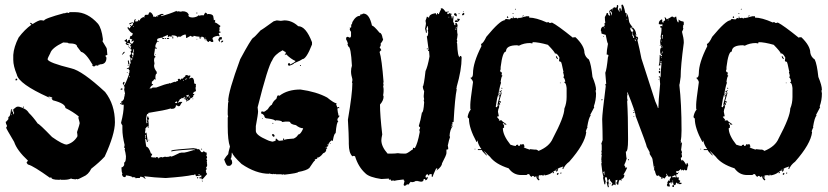

<svg xmlns="http://www.w3.org/2000/svg" viewBox="-20 -770 3629 841"><path d="M286.1 -716.8H309.6Q363.8 -716.8 409.2 -666Q424.8 -646 430.7 -599.6V-593.8L428.7 -589.8L446.3 -560.5Q448.2 -560.5 450.2 -529.3L446.3 -527.3Q446.3 -529.3 444.3 -529.3L442.4 -525.4V-523.4L446.3 -517.6Q446.3 -488.3 418.9 -488.3Q418.9 -486.3 415 -486.3Q415 -488.3 413.1 -488.3Q413.1 -482.4 405.3 -482.4Q401.4 -484.4 399.4 -484.4Q399.4 -481.4 391.6 -478.5Q383.8 -481.4 383.8 -484.4Q385.7 -484.4 385.7 -486.3Q355 -539.1 335 -543L317.4 -566.4Q317.4 -580.1 280.3 -580.1Q280.3 -584 256.8 -584Q207 -560.1 200.2 -537.1Q188.5 -515.6 188.5 -509.8Q193.4 -495.1 292 -470.7Q339.8 -460.4 440.4 -367.2Q483.4 -312 483.4 -234.4Q483.4 -181.6 438.5 -84Q415.5 -59.1 379.9 -31.2Q367.2 -4.9 344.7 3.9Q322.3 15.6 319.3 15.6L315.4 13.7L311.5 15.6Q292 14.2 292 11.7Q279.3 17.6 260.7 17.6H247.1Q245.1 17.6 245.1 15.6L241.2 17.6H237.3Q204.1 17.6 204.1 5.9Q200.2 6.3 200.2 9.8Q126.5 -43 104.5 -48.8Q101.6 -48.8 96.7 -56.6V-58.6L102.5 -66.4Q54.2 -111.3 42 -148.4Q6.8 -207.5 6.8 -210.9Q10.7 -215.8 10.7 -218.8Q4.9 -229.5 4.9 -236.3Q7.8 -236.3 16.6 -248V-257.8Q25.4 -257.8 28.3 -291H30.3Q34.2 -290.5 34.2 -287.1Q30.3 -286.6 30.3 -283.2Q38.1 -283.2 38.1 -269.5H40Q40 -271.5 42 -275.4Q38.1 -281.7 38.1 -287.1V-291Q51.8 -302.7 55.7 -302.7H63.5Q95.7 -294.4 106.4 -275.4Q124.5 -258.3 145.5 -228.5Q151.9 -228 208 -169.9Q254.9 -136.7 272.5 -136.7Q301.3 -144.5 317.4 -169.9L319.3 -173.8Q319.3 -180.7 317.4 -191.4Q329.1 -226.1 329.1 -230.5Q329.1 -233.4 323.2 -253.9Q325.2 -257.8 325.2 -259.8Q298.8 -281.2 266.6 -296.9Q266.6 -316.4 213.9 -330.1Q210.9 -330.1 206.1 -337.9V-339.8H210Q210 -344.2 192.4 -347.7L194.3 -343.8H192.4Q62.5 -402.3 53.7 -443.4Q38.1 -481 38.1 -507.8V-529.3Q40.5 -564 61.5 -605.5Q87.9 -640.6 118.2 -662.1Q115.2 -662.1 110.4 -669.9H114.3Q122.1 -667 122.1 -664.1Q148.9 -681.6 159.2 -681.6L172.9 -679.7Q172.9 -688.5 262.7 -712.9V-710.9Q269 -714.8 274.4 -714.8Q275.4 -714.8 282.2 -712.9Q282.7 -716.8 286.1 -716.8ZM51.8 -425.8Q55.7 -425.3 55.7 -421.9Q55.7 -418 51.8 -418H47.9V-421.9Q48.3 -425.8 51.8 -425.8ZM196.3 -341.8H200.2V-339.8H196.3ZM81.1 -302.7H85V-298.8H81.1ZM28.3 -269.5V-265.6H30.3V-269.5Z M754.4 -722.7V-718.8Q756.3 -718.8 760.3 -720.7Q770.5 -718.8 772 -718.8L779.8 -720.7Q800.8 -720.7 807.1 -705.1Q807.1 -703.1 805.2 -703.1Q805.2 -693.4 824.7 -693.4Q842.3 -694.8 850.1 -703.1Q852.1 -703.1 852.1 -701.2L861.8 -703.1H873.5Q873.5 -708.5 879.4 -714.8Q887.2 -712.9 887.2 -707Q889.2 -707 889.2 -709Q914.6 -709 914.6 -695.3Q916.5 -687.5 916.5 -681.6H918.5L922.4 -683.6V-675.8L920.4 -671.9Q926.8 -671.9 945.8 -656.2Q941.9 -648.4 939.9 -648.4L941.9 -644.5V-642.6L939.9 -632.8Q943.8 -630.9 945.8 -630.9V-627Q938 -627 938 -623Q941.9 -615.2 941.9 -611.3H938Q936 -611.3 936 -613.3Q910.6 -609.9 910.6 -599.6Q914.6 -593.3 914.6 -587.9L910.6 -585.9H906.7Q901.9 -589.8 900.9 -589.8H895V-585.9H893.1Q883.3 -590.8 883.3 -599.6H879.4L875.5 -597.7Q875.5 -609.4 861.8 -609.4V-605.5L857.9 -607.4H856V-605.5H859.9V-601.6H854V-609.4H852.1Q842.3 -609.4 828.6 -613.3Q828.6 -609.4 824.7 -609.4H820.8L814.9 -613.3L797.4 -603.5H795.4Q795.4 -612.3 793.5 -615.2Q795.4 -615.2 795.4 -617.2Q791.5 -617.2 791.5 -619.1Q777.3 -615.7 772 -609.4H758.3V-605.5H756.3Q756.3 -615.2 732.9 -615.2L731 -611.3Q732.9 -611.3 732.9 -609.4H731L719.2 -611.3V-607.4H715.3V-617.2Q693.8 -607.4 691.9 -607.4V-603.5H699.7V-599.6H693.8Q690.9 -599.6 688 -605.5Q668.5 -601.6 668.5 -597.7V-589.8H674.3V-585.9H672.4L668.5 -587.9Q660.6 -574.2 660.6 -568.4V-564.5Q660.6 -560.5 666.5 -560.5V-556.6H662.6L658.7 -558.6Q658.7 -551.3 654.8 -531.2Q655.8 -523.4 660.6 -523.4V-519.5Q654.8 -519.5 654.8 -503.9L656.7 -492.2L654.8 -482.4Q654.8 -470.2 666.5 -455.1V-447.3Q660.6 -447.3 660.6 -427.7Q662.6 -423.8 662.6 -421.9H658.7L654.8 -423.8Q654.8 -418 645 -412.1V-400.4L648.9 -402.3L650.9 -398.4Q641.6 -395 637.2 -384.8H635.3V-382.8H643.1L648.9 -386.7H664.6Q704.6 -402.3 721.2 -404.3Q721.2 -406.2 723.1 -406.2Q725.1 -406.2 725.1 -404.3Q743.2 -412.1 746.6 -412.1Q746.6 -410.2 748.5 -410.2Q748.5 -413.1 760.3 -416Q758.3 -419.9 758.3 -421.9L764.2 -425.8L772 -419.9Q772 -425.8 775.9 -425.8H781.7Q781.7 -429.7 791.5 -435.5Q791.5 -441.4 795.4 -441.4Q805.2 -440.9 805.2 -437.5L809.1 -439.5H811L814.9 -437.5L809.1 -427.7V-425.8L818.8 -429.7Q830.6 -429.7 830.6 -406.2V-404.3Q838.4 -403.3 838.4 -398.4V-396.5Q838.4 -394.5 836.4 -394.5Q836.4 -392.6 838.4 -392.6L836.4 -384.8L838.4 -371.1Q824.7 -366.2 824.7 -357.4L828.6 -359.4H830.6V-355.5Q830.6 -351.6 824.7 -351.6L826.7 -347.7Q826.7 -345.2 816.9 -339.8Q816.9 -341.8 814.9 -341.8Q814.9 -331.5 799.3 -328.1V-324.2H797.4Q797.4 -335.9 787.6 -335.9L789.6 -345.7H787.6Q783.7 -345.7 783.7 -339.8H779.8L775.9 -341.8Q775.9 -337.4 768.1 -335.9Q768.1 -333 758.3 -320.3H760.3Q766.6 -324.2 772 -324.2V-322.3L775.9 -324.2H777.8V-320.3Q774.4 -320.3 768.1 -306.6L764.2 -304.7H760.3Q755.4 -308.6 754.4 -308.6H750.5Q750.5 -293 731 -293L727.1 -294.9Q704.6 -287.1 629.4 -275.4V-269.5L625.5 -271.5Q622.6 -269 619.6 -248L621.6 -244.1L619.6 -234.4V-230.5H621.6Q621.6 -235.4 625.5 -244.1Q623.5 -251 623.5 -252Q625.5 -255.4 625.5 -259.8H629.4Q629.9 -252 633.3 -252L629.4 -242.2Q631.3 -231.4 631.3 -224.6V-218.8Q631.3 -216.8 629.4 -216.8L631.3 -212.9V-210.9H627.4V-216.8Q623.5 -216.8 615.7 -205.1Q615.7 -203.1 617.7 -203.1L615.7 -193.4V-185.5Q616.7 -185.5 621.6 -189.5Q621.6 -188 627.4 -148.4H623.5Q623.5 -160.2 615.7 -162.1V-160.2Q620.1 -127 621.6 -127Q631.3 -127 641.1 -97.7Q643.1 -97.7 647 -95.7L641.1 -82Q651.4 -80.1 652.8 -80.1Q656.7 -82 658.7 -82L656.7 -78.1H658.7L664.6 -82Q674.3 -82 674.3 -76.2H676.3Q676.3 -82 689.9 -82V-80.1L703.6 -84L707.5 -82Q711.4 -84 713.4 -84V-82Q725.6 -85.9 729 -85.9V-84Q735.4 -84 770 -101.6V-99.6L773.9 -101.6H787.6Q792.5 -101.6 830.6 -113.3Q830.6 -111.3 832.5 -111.3V-115.2H816.9Q731 -110.4 731 -105.5V-111.3Q744.6 -115.2 826.7 -121.1Q846.2 -119.1 846.2 -115.2L850.1 -117.2Q853 -117.2 861.8 -103.5H867.7Q871.6 -103.5 871.6 -109.4Q878.4 -101.6 885.3 -101.6V-91.8Q885.3 -89.8 883.3 -89.8Q887.2 -83.5 887.2 -80.1L883.3 -72.3Q887.2 -72.3 887.2 -66.4L885.3 -62.5Q887.2 -58.6 887.2 -56.6H885.3L887.2 -52.7V-43L881.3 -33.2H885.3V-29.3L881.3 -23.4Q883.3 -19.5 883.3 -17.6H881.3L887.2 -7.8Q868.2 15.1 865.7 15.6Q861.8 15.6 861.8 9.8L857.9 11.7H854V5.9H857.9L861.8 7.8V-2L838.4 2L836.4 -2Q838.4 -2 838.4 -3.9Q834.5 -5.9 832.5 -5.9L824.7 -2V-3.9Q790.5 3.9 705.6 9.8Q655.8 7.8 611.8 2L617.7 13.7H615.7Q607.9 3.9 594.2 3.9Q592.3 7.8 592.3 9.8H578.6L574.7 11.7Q574.7 5.9 563 5.9Q563 7.8 561 7.8Q561 2 531.7 -2Q531.7 5.9 525.9 5.9Q517.1 5.9 514.2 -5.9L516.1 -9.8Q512.2 -17.6 512.2 -31.2V-37.1Q519 -37.1 523.9 -46.9V-58.6Q531.7 -58.6 531.7 -85.9Q529.8 -102.5 525.9 -115.2Q527.8 -119.1 527.8 -121.1Q523.9 -121.1 523.9 -125L525.9 -134.8Q516.1 -175.8 516.1 -203.1V-220.7Q510.3 -228.5 510.3 -232.4Q522 -277.3 522 -308.6L520 -312.5L516.1 -310.5Q509.8 -314.5 506.3 -314.5V-318.4H510.3L514.2 -316.4L516.1 -320.3H510.3V-324.2Q523.9 -330.6 523.9 -343.8Q525.9 -350.6 525.9 -351.6V-357.4H527.8Q527.8 -361.3 523.9 -377L525.9 -390.6Q522 -390.6 522 -394.5Q528.8 -397.9 545.4 -445.3Q543.5 -445.3 543.5 -447.3Q547.4 -447.3 547.4 -462.9Q543.5 -462.9 543.5 -468.8H539.6L535.6 -466.8V-470.7Q538.6 -470.7 543.5 -474.6Q543.5 -472.7 545.4 -472.7Q547.9 -490.7 553.2 -494.1L551.3 -498V-511.7Q551.3 -513.7 553.2 -513.7Q547.4 -523.4 547.4 -527.3Q550.3 -527.3 555.2 -535.2Q553.2 -535.2 553.2 -537.1H555.2L551.3 -544.9Q554.2 -544.9 557.1 -550.8V-552.7Q551.3 -552.7 551.3 -558.6L555.2 -566.4Q549.3 -566.4 549.3 -570.3Q553.2 -570.3 553.2 -574.2V-576.2Q553.2 -580.1 537.6 -582V-578.1Q543.5 -578.1 543.5 -574.2V-572.3Q533.2 -572.3 529.8 -580.1Q533.7 -580.1 533.7 -584Q528.8 -589.8 525.9 -589.8V-593.8Q529.3 -593.8 535.6 -599.6L537.6 -587.9H539.6Q540.5 -595.7 545.4 -595.7H549.3V-584L557.1 -578.1Q562 -579.1 566.9 -591.8H564.9Q558.6 -587.9 555.2 -587.9V-589.8L559.1 -595.7V-597.7Q553.7 -597.7 547.4 -601.6L551.3 -609.4Q549.3 -609.4 549.3 -611.3Q561 -611.3 561 -623V-625Q551.8 -625 537.6 -648.4L543.5 -652.3V-646.5H549.3Q549.3 -649.4 553.2 -654.3V-656.2H549.3Q549.8 -660.2 553.2 -660.2Q553.7 -656.2 557.1 -656.2L563 -664.1V-666L561 -669.9L549.3 -664.1H545.4Q545.4 -669.9 561 -671.9Q564.9 -669.9 566.9 -669.9Q566.9 -685.5 572.8 -685.5H574.7V-683.6L570.8 -677.7L574.7 -675.8H576.7L586.4 -677.7L584.5 -681.6L588.4 -683.6Q588.9 -679.7 592.3 -679.7Q592.3 -688.5 607.9 -695.3Q611.8 -693.4 613.8 -693.4L611.8 -697.3Q614.7 -705.1 617.7 -705.1H629.4Q629.4 -708.5 635.3 -716.8H637.2Q647.9 -713.4 652.8 -695.3L656.7 -697.3H658.7L662.6 -695.3Q662.6 -699.2 686 -709H695.8V-705.1L686 -703.1V-699.2Q721.7 -708.5 754.4 -722.7ZM840.3 -714.8H844.2V-710.9H840.3ZM668.5 -699.2V-697.3H672.4V-699.2ZM563 -654.3V-652.3H566.9V-654.3ZM732.9 -609.4H738.8V-601.6H734.9L736.8 -605.5Q732.9 -605.5 732.9 -609.4ZM877.4 -605.5V-601.6H879.4V-605.5ZM943.8 -607.4H951.7V-597.7L941.9 -595.7L943.8 -591.8V-587.9H941.9Q939 -587.9 936 -595.7Q939.9 -607.4 943.8 -607.4ZM703.6 -603.5H707.5V-599.6H703.6ZM711.4 -603.5H721.2Q721.2 -599.6 717.3 -599.6H711.4ZM840.3 -599.6H844.2V-597.7H840.3ZM877.4 -597.7Q881.3 -597.2 881.3 -593.8H877.4ZM951.7 -591.8H957.5V-589.8Q957.5 -585.4 947.8 -584V-587.9Q951.7 -587.9 951.7 -591.8ZM545.4 -570.3V-566.4H541.5Q542 -570.3 545.4 -570.3ZM543.5 -562.5H549.3Q549.3 -558.6 545.4 -558.6ZM564.9 -554.7 563 -543H566.9V-554.7ZM523.9 -543H525.9V-541Q525.9 -538.1 514.2 -529.3V-531.2Q521 -543 523.9 -543ZM557.1 -537.1Q559.1 -533.7 559.1 -527.3H564.9V-541H563Q558.1 -537.1 557.1 -537.1ZM658.7 -531.2H662.6V-529.3H658.7ZM559.1 -525.4V-523.4Q561 -519.5 561 -517.6H563V-525.4ZM555.2 -515.6V-505.9Q559.1 -505.9 559.1 -509.8V-515.6ZM543.5 -505.9 547.4 -488.3H541.5V-494.1L539.6 -503.9ZM539.6 -486.3Q543.5 -485.8 543.5 -482.4H539.6ZM535.6 -453.1H539.6V-451.2H535.6ZM545.4 -437.5V-431.6H547.4V-437.5ZM797.4 -427.7V-423.8H799.3V-427.7ZM791.5 -421.9 795.4 -419.9V-425.8Q791.5 -425.3 791.5 -421.9ZM781.7 -418V-416H785.6V-418ZM523.9 -412.1Q523.9 -410.2 525.9 -410.2Q523.4 -398.4 520 -398.4L518.1 -402.3V-406.2Q518.1 -409.2 523.9 -412.1ZM512.2 -382.8H516.1V-377H508.3V-378.9Q508.8 -382.8 512.2 -382.8ZM795.4 -351.6Q795.4 -348.6 801.3 -345.7L807.1 -349.6Q805.2 -353.5 805.2 -355.5Q800.3 -351.6 795.4 -351.6ZM807.1 -347.7V-345.7H811V-347.7ZM807.1 -343.8V-339.8Q811 -339.8 811 -343.8ZM791.5 -341.8V-337.9H793.5V-341.8ZM795.4 -341.8V-339.8H799.3V-341.8ZM799.3 -335.9V-332H801.3V-335.9ZM822.8 -337.9H826.7V-335.9H822.8ZM746.6 -320.3 750.5 -318.4H752.4L756.3 -320.3Q754.4 -324.2 754.4 -326.2Q746.6 -323.2 746.6 -320.3ZM625.5 -236.3V-232.4H627.4V-236.3ZM615.7 -179.7V-177.7L617.7 -173.8Q615.7 -170.4 615.7 -166V-164.1H617.7L619.6 -173.8V-175.8Q619.6 -179.7 615.7 -179.7ZM631.3 -158.2H633.3V-154.3H631.3ZM863.8 -119.1 865.7 -115.2H859.9Q860.4 -119.1 863.8 -119.1ZM848.1 -7.8V-5.9H856V-7.8ZM846.2 5.9H848.1V7.8Q848.1 11.7 844.2 11.7L842.3 7.8ZM863.8 21.5H867.7V25.4Q863.8 25.4 863.8 21.5Z M1192.4 -680.7 1210 -678.7Q1224.1 -680.7 1225.6 -680.7Q1258.8 -680.7 1286.1 -655.3Q1319.8 -655.3 1346.7 -585V-575.2Q1321.8 -510.7 1303.7 -510.7Q1299.3 -505.9 1268.6 -493.2Q1265.6 -487.8 1245.1 -481.4L1241.2 -487.3V-489.3Q1241.7 -493.2 1245.1 -493.2H1247.1Q1251 -493.2 1251 -487.3Q1272.5 -497.6 1274.4 -502.9Q1254.4 -511.2 1233.4 -532.2L1227.5 -528.3V-530.3L1231.4 -536.1V-542Q1229 -542 1217.8 -549.8Q1182.6 -530.8 1172.9 -506.8Q1153.8 -480.5 1108.4 -299.8L1110.4 -282.2Q1110.4 -270 1100.6 -217.8V-196.3Q1100.6 -178.2 1149.4 -157.2Q1155.8 -153.3 1172.9 -149.4Q1188.5 -152.3 1188.5 -157.2L1186.5 -161.1L1190.4 -163.1Q1199.2 -153.3 1204.1 -153.3L1221.7 -155.3L1219.7 -159.2V-163.1H1221.7Q1225.6 -162.6 1225.6 -159.2Q1223.6 -159.2 1223.6 -157.2H1225.6Q1231 -161.1 1266.6 -163.1Q1280.8 -169.4 1286.1 -180.7Q1296.4 -180.7 1307.6 -206.1V-208Q1291.5 -209 1276.4 -221.7Q1251 -226.1 1251 -235.4Q1247.6 -237.3 1243.2 -237.3H1229.5L1215.8 -235.4Q1215.8 -241.7 1190.4 -243.2Q1186.5 -241.2 1184.6 -241.2Q1184.6 -246.6 1153.3 -251Q1137.7 -251 1137.7 -262.7Q1130.4 -272.5 1124 -272.5V-278.3Q1124.5 -282.2 1127.9 -282.2Q1128.9 -282.2 1135.7 -280.3Q1140.6 -281.2 1153.3 -292Q1161.6 -306.6 1170.9 -311.5Q1176.3 -327.1 1190.4 -336.9Q1194.3 -352.5 1198.2 -352.5Q1202.1 -350.6 1204.1 -350.6Q1239.7 -377.9 1295.9 -377.9Q1366.2 -368.2 1413.1 -342.8Q1442.4 -318.8 1454.1 -317.4V-315.4Q1452.1 -311.5 1452.1 -309.6Q1456.1 -309.6 1456.1 -299.8H1458Q1460 -299.8 1460 -301.8Q1463.9 -299.8 1465.8 -299.8V-295.9H1463.9L1460 -297.9Q1460 -295.9 1458 -292Q1460 -273.4 1461.9 -270.5V-264.6Q1465.8 -262.7 1467.8 -262.7L1458 -249V-243.2L1461.9 -237.3Q1454.6 -237.3 1450.2 -186.5Q1443.8 -186.5 1438.5 -157.2V-153.3H1436.5L1432.6 -155.3Q1417 -143.6 1417 -129.9Q1417 -127.9 1411.1 -127.9L1413.1 -118.2H1407.2Q1407.2 -116.2 1409.2 -116.2Q1409.2 -103 1395.5 -98.6Q1380.9 -79.1 1368.2 -79.1L1370.1 -75.2Q1368.7 -75.2 1358.4 -71.3L1360.4 -67.4Q1356.4 -67.4 1335 -34.2Q1323.7 -23.4 1286.1 -16.6Q1286.1 -11.7 1225.6 -4.9L1221.7 -6.8Q1219.7 -6.8 1219.7 -4.9L1210 -6.8H1188.5Q1186.5 -6.8 1186.5 -8.8L1182.6 -6.8L1178.7 -8.8Q1176.8 -8.8 1176.8 -6.8Q1161.1 -8.3 1161.1 -10.7Q1159.2 -10.7 1159.2 -8.8Q1101.1 -8.8 1038.1 -51.8Q1000 -87.9 997.1 -100.6H995.1Q995.1 -77.1 989.3 -73.2Q996.1 -73.2 997.1 -55.7Q994.6 -47.9 987.3 -43.9H977.5Q971.2 -43.9 961.9 -71.3Q969.7 -85 979.5 -94.7Q979.5 -99.6 987.3 -127.9Q977.5 -154.3 977.5 -215.8V-252.9Q977.5 -257.3 979.5 -260.7Q977.5 -264.2 977.5 -268.6V-286.1Q978 -325.2 981.4 -325.2Q981.4 -327.1 979.5 -327.1Q979.5 -367.7 1032.2 -510.7Q1079.6 -598.6 1088.9 -604.5Q1092.3 -604.5 1122.1 -637.7Q1125 -637.7 1178.7 -676.8Q1191.4 -680.7 1192.4 -680.7ZM1293.9 -485.4H1297.9V-481.4H1293.9ZM1127.9 -252.9H1129.9V-249H1127.9ZM1172.9 -231.4H1176.8V-227.5Q1172.9 -227.5 1172.9 -231.4ZM1174.8 -182.6H1176.8Q1179.7 -182.6 1182.6 -176.8V-174.8Q1182.6 -170.9 1178.7 -170.9Q1175.8 -170.9 1170.9 -178.7Q1171.4 -182.6 1174.8 -182.6ZM1424.8 -141.6H1428.7V-139.6H1424.8ZM1413.1 -137.7V-133.8H1415V-137.7ZM1407.2 -126V-122.1H1409.2V-126Z M1914.1 -733.9H1916Q1922.9 -731.9 1931.6 -718.3H1937.5Q1938.5 -718.3 1945.3 -720.2V-716.3H1939.5V-708.5H1943.4L1949.2 -712.4H1953.1Q1953.1 -706.5 1957 -706.5V-704.6L1955.1 -700.7Q1959 -700.7 1959 -689H1960.9L1962.9 -698.7H1966.8L1964.8 -675.3L1970.7 -663.6Q1968.8 -663.6 1968.8 -661.6L1972.7 -659.7H1974.6V-669.4H1978.5Q1981.4 -669.4 1984.4 -659.7L1982.4 -646V-634.3Q1982.4 -626.5 1984.4 -618.7Q1982.4 -597.2 1980.5 -597.2L1982.4 -593.3V-587.4Q1982.4 -585.4 1980.5 -585.4Q1982.4 -581.5 1982.4 -579.6Q1984.4 -521 1994.1 -519V-524.9H1996.1Q2002 -524.9 2002 -517.1Q2002 -464.4 1980.5 -390.1Q1980.5 -382.3 1978.5 -382.3L1980.5 -378.4Q1972.7 -342.3 1966.8 -235.8Q1962.9 -233.9 1960.9 -233.9L1962.9 -224.1L1959 -226.1V-220.2Q1962.9 -220.2 1962.9 -218.3Q1950.7 -201.2 1949.2 -175.3Q1951.2 -171.4 1951.2 -169.4Q1947.3 -160.6 1941.4 -132.3Q1943.4 -125 1943.4 -116.7Q1939.9 -114.7 1935.5 -114.7V-99.1Q1935.5 -91.3 1916 -54.2Q1916 -41.5 1892.6 -22.9V-24.9Q1896.5 -29.8 1896.5 -30.8Q1894.5 -30.8 1890.6 -32.7Q1875 0.5 1875 4.4H1871.1V-7.3H1861.3Q1861.3 -1.5 1857.4 -1.5Q1853.5 -1.5 1853.5 -7.3Q1843.8 -5.9 1843.8 6.3Q1845.7 6.3 1849.6 8.3Q1850.1 4.4 1853.5 4.4V6.3Q1853.5 17.1 1843.8 20Q1841.8 16.1 1841.8 14.2H1835.9Q1835.9 25.9 1824.2 25.9Q1810.5 24.4 1810.5 22L1806.6 23.9L1802.7 22Q1793 27.8 1787.1 27.8H1783.2L1779.3 25.9Q1771.5 33.2 1771.5 37.6H1761.7Q1759.8 43.5 1750 43.5L1748 39.6Q1752 24.9 1752 22Q1748 22 1748 16.1Q1711.9 20 1707 22Q1703.1 20 1701.2 20L1697.3 22Q1691.4 22 1691.4 16.1H1687.5L1683.6 18.1V12.2Q1656.7 14.2 1650.4 14.2Q1596.7 6.3 1580.1 -11.2Q1549.3 -39.1 1535.2 -85.4Q1531.2 -87.4 1529.3 -87.4Q1525.4 -85.4 1523.4 -85.4Q1507.8 -100.1 1507.8 -140.1V-151.9Q1507.8 -178.7 1503.9 -245.6Q1523.4 -359.4 1523.4 -405.8Q1523.4 -407.7 1521.5 -407.7L1523.4 -417.5V-423.3Q1517.6 -442.4 1517.6 -456.5Q1517.6 -470.7 1521.5 -481.9Q1517.1 -565.9 1505.9 -565.9Q1502 -574.2 1502 -575.7L1503.9 -579.6Q1500 -591.8 1496.1 -597.2V-603Q1496.1 -607.9 1503.9 -608.9Q1510.3 -605 1513.7 -605L1517.6 -610.8V-630.4Q1511.7 -638.2 1511.7 -642.1Q1513.7 -646 1513.7 -647.9Q1511.7 -647.9 1511.7 -649.9H1513.7L1517.6 -647.9Q1517.6 -655.8 1519.5 -655.8L1517.6 -659.7V-661.6Q1522 -661.6 1523.4 -673.3Q1538.6 -700.7 1556.6 -700.7L1560.5 -708.5L1564.5 -706.5L1570.3 -710.4H1572.3Q1597.7 -710.4 1609.4 -657.7Q1617.2 -657.7 1642.6 -626.5Q1652.3 -626.5 1656.2 -601.1Q1658.2 -601.1 1658.2 -599.1Q1658.2 -592.3 1646.5 -577.6L1648.4 -573.7Q1646 -564 1642.6 -564L1650.4 -550.3Q1648.4 -550.3 1642.6 -542.5Q1652.3 -512.2 1660.2 -409.7Q1660.2 -407.7 1658.2 -407.7L1660.2 -397.9Q1660.2 -394 1658.2 -394L1660.2 -380.4V-370.6Q1660.2 -363.8 1658.2 -353Q1660.2 -349.1 1660.2 -347.2Q1660.2 -329.6 1644.5 -312Q1644.5 -265.1 1654.3 -181.2Q1650.4 -163.6 1650.4 -155.8Q1650.4 -127.9 1677.7 -97.2H1695.3Q1710.4 -97.2 1722.7 -99.1Q1732.4 -97.2 1748 -97.2H1755.9Q1763.2 -97.2 1783.2 -112.8Q1789.1 -112.8 1789.1 -122.6H1793L1796.9 -120.6Q1809.6 -141.6 1818.4 -190.9V-194.8Q1816.4 -198.7 1816.4 -200.7Q1820.3 -207 1820.3 -212.4Q1817.4 -212.4 1814.5 -218.3Q1822.3 -242.7 1828.1 -276.9Q1835 -276.9 1837.9 -321.8L1835.9 -331.5L1837.9 -335.4Q1835.9 -343.3 1835.9 -349.1Q1835.9 -353.5 1837.9 -370.6Q1832 -381.3 1832 -392.1Q1836.4 -392.1 1843.8 -458.5Q1853.5 -478.5 1861.3 -522.9Q1859.4 -543.5 1859.4 -546.4H1855.5V-550.3Q1855.5 -552.2 1857.4 -552.2L1849.6 -610.8Q1855.5 -610.8 1855.5 -630.4Q1855.5 -632.3 1853.5 -636.2Q1855.5 -640.1 1855.5 -642.1L1853.5 -655.8H1851.6Q1851.6 -650.9 1847.7 -646Q1849.6 -635.3 1849.6 -628.4V-626.5H1845.7Q1845.7 -633.3 1841.8 -644Q1845.7 -661.6 1845.7 -667.5Q1845.7 -668.9 1843.8 -679.2Q1849.6 -693.8 1849.6 -696.8H1851.6Q1852.5 -696.8 1857.4 -692.9H1859.4Q1859.4 -708 1888.7 -712.4Q1890.6 -708.5 1890.6 -706.5H1894.5V-712.4H1898.4V-708.5H1902.3Q1902.3 -710.4 1912.1 -730Q1910.2 -730 1910.2 -731.9ZM2007.8 -720.2H2011.7V-718.3H2007.8ZM2011.7 -714.4 2013.7 -710.4V-708.5Q2013.7 -705.6 2007.8 -702.6Q2003.9 -702.6 2003.9 -706.5Q2003.9 -709.5 2011.7 -714.4ZM1976.6 -712.4 1980.5 -706.5V-698.7H1978.5Q1969.7 -702.6 1968.8 -706.5V-710.4Q1969.7 -710.4 1976.6 -712.4ZM1992.2 -712.4V-708.5H1988.3Q1988.8 -712.4 1992.2 -712.4ZM1957 -710.4H1959V-706.5H1957ZM1945.3 -696.8V-692.9H1947.3V-696.8ZM1984.4 -689Q1987.8 -687 1994.1 -687V-685.1Q1989.3 -673.3 1978.5 -673.3H1972.7V-675.3Q1975.6 -683.1 1978.5 -683.1Q1979 -679.2 1982.4 -679.2H1984.4V-681.2Q1982.4 -685.1 1982.4 -687Q1984.4 -687 1984.4 -689ZM1976.6 -649.9V-646Q1980.5 -646 1980.5 -649.9ZM1974.6 -644V-640.1H1978.5V-644ZM1849.6 -558.1H1853.5V-554.2H1849.6ZM1957 -218.3V-214.4H1959V-218.3Z M2239.3 -731.9V-728H2235.4Q2235.8 -731.9 2239.3 -731.9ZM2225.6 -712.4H2229.5Q2229.5 -708.5 2225.6 -708.5ZM2272.5 -702.6H2274.4Q2274.4 -699.7 2268.6 -696.8V-698.7Q2269 -702.6 2272.5 -702.6ZM2204.1 -698.7 2206.1 -694.8V-690.9Q2202.1 -692.9 2200.2 -692.9V-694.8Q2200.7 -698.7 2204.1 -698.7ZM2282.2 -698.7H2297.9V-692.9Q2327.6 -692.9 2376 -671.4L2379.9 -673.3H2381.8L2387.7 -669.4H2389.6Q2394 -669.4 2397.5 -671.4Q2422.9 -658.7 2489.3 -605L2493.2 -606.9H2501Q2540 -569.3 2540 -538.6Q2543.5 -520 2559.6 -509.3Q2569.3 -488.8 2575.2 -433.1Q2590.8 -395.5 2590.8 -376.5L2588.9 -372.6L2590.8 -360.8Q2590.8 -330.1 2581.1 -304.2L2583 -300.3L2565.4 -267.1L2567.4 -263.2Q2559.1 -257.3 2551.8 -212.4Q2553.7 -212.4 2553.7 -210.4Q2550.8 -210.4 2545.9 -194.8L2547.9 -190.9Q2542 -139.6 2473.6 -62Q2453.6 -46.9 2448.2 -30.8H2446.3Q2442.4 -30.8 2442.4 -34.7Q2446.3 -36.6 2448.2 -36.6L2446.3 -40.5Q2426.3 -34.7 2420.9 -28.8Q2424.8 -28.8 2424.8 -26.9Q2420.9 -18.1 2417 -17.1V-22.9H2411.1Q2406.2 -19 2403.3 -19L2407.2 -13.2L2403.3 -11.2H2401.4L2403.3 -15.1H2399.4Q2388.2 -5.4 2366.2 -1.5Q2366.2 -5.4 2362.3 -5.4V-1.5H2358.4Q2354 -1.5 2350.6 -3.4Q2347.2 -1.5 2342.8 -1.5Q2342.8 -3.4 2340.8 -3.4Q2338.9 5.4 2338.9 12.2Q2342.8 12.7 2342.8 16.1Q2342.8 20 2338.9 20Q2329.1 12.2 2329.1 2.4H2327.1Q2322.3 6.3 2321.3 6.3Q2321.3 3.4 2315.4 0.5H2313.5Q2309.6 1 2309.6 4.4Q2303.2 4.4 2297.9 -7.3H2292L2286.1 -3.4H2262.7Q2229 -3.4 2208 -32.7Q2149.9 -51.3 2126 -83.5Q2125 -83.5 2102.5 -106.9H2100.6L2112.3 -91.3V-89.4H2110.4Q2090.8 -108.4 2090.8 -112.8H2073.2V-116.7H2088.9Q2075.7 -133.8 2071.3 -153.8H2069.3V-147.9H2067.4Q2034.2 -209 2034.2 -249.5V-251.5Q2030.8 -251.5 2028.3 -257.3Q2030.8 -275.9 2042 -290.5L2040 -294.4V-312Q2040 -327.6 2051.8 -409.7Q2051.8 -417 2040 -429.2Q2051.8 -429.2 2051.8 -448.7Q2051.8 -495.1 2088.9 -567.9L2086.9 -577.6Q2096.2 -579.1 2110.4 -608.9Q2170.4 -681.2 2190.4 -681.2Q2190.4 -684.1 2196.3 -687Q2207 -685.1 2213.9 -685.1Q2213.9 -688 2219.7 -690.9H2223.6L2227.5 -689V-690.9Q2225.6 -694.8 2225.6 -696.8H2229.5V-690.9H2237.3Q2239.3 -690.9 2239.3 -692.9Q2245.1 -690.9 2245.1 -689Q2252.9 -690.4 2252.9 -692.9Q2254.9 -692.9 2254.9 -690.9Q2267.6 -692.9 2276.4 -696.8H2282.2ZM2313.5 -585.4Q2313.5 -583.5 2311.5 -579.6L2301.8 -581.5Q2274.9 -581.5 2252.9 -569.8Q2246.1 -571.8 2245.1 -571.8Q2196.3 -571.8 2196.3 -544.4Q2181.2 -544.4 2172.9 -476.1V-464.4H2170.9V-462.4Q2170.9 -452.6 2178.7 -452.6V-450.7L2176.8 -440.9Q2180.7 -440.4 2180.7 -437Q2176.3 -437 2172.9 -411.6L2174.8 -407.7Q2170.9 -397.9 2167 -378.4V-372.6H2165V-368.7L2167 -364.7H2163.1V-358.9L2167 -360.8H2168.9V-356.9Q2161.1 -356.9 2161.1 -351.1Q2157.2 -342.3 2151.4 -302.2L2155.3 -300.3H2157.2Q2157.2 -307.1 2167 -310.1V-308.1Q2167 -306.2 2165 -306.2L2167 -302.2Q2161.1 -289.1 2161.1 -280.8Q2165 -263.2 2165 -261.2Q2161.6 -259.3 2157.2 -259.3V-257.3L2167 -245.6Q2165 -241.7 2165 -239.7L2170.9 -243.7L2174.8 -241.7Q2174.8 -243.7 2176.8 -243.7Q2176.8 -239.7 2198.2 -226.1V-224.1H2192.4Q2188.5 -224.1 2188.5 -230H2182.6V-228Q2188.5 -221.7 2188.5 -218.3Q2186.5 -214.4 2186.5 -212.4Q2188.5 -212.4 2188.5 -210.4Q2184.6 -208.5 2182.6 -208.5Q2182.6 -177.7 2215.8 -136.2Q2232.4 -130.4 2239.3 -130.4Q2239.3 -136.2 2249 -136.2Q2251 -132.3 2251 -130.4Q2258.8 -130.4 2258.8 -138.2H2260.7Q2262.7 -138.2 2262.7 -136.2L2266.6 -138.2H2274.4Q2274.4 -134.8 2278.3 -128.4Q2274.4 -127.9 2274.4 -124.5Q2280.8 -120.6 2299.8 -114.7Q2301.8 -114.7 2301.8 -116.7L2321.3 -114.7H2329.1Q2338.9 -110.4 2338.9 -108.9Q2386.7 -128.4 2401.4 -163.6Q2452.1 -259.3 2452.1 -294.4Q2461.9 -317.4 2461.9 -345.2V-384.3Q2459.5 -407.7 2452.1 -407.7V-411.6H2456.1Q2453.1 -429.2 2448.2 -429.2L2450.2 -439Q2450.2 -440.9 2446.3 -454.6H2448.2Q2439.5 -499.5 2436.5 -499.5Q2428.7 -499.5 2428.7 -505.4L2430.7 -517.1Q2422.4 -534.2 2413.1 -536.6Q2413.1 -534.7 2411.1 -534.7Q2411.1 -541.5 2379.9 -573.7Q2338.9 -585.4 2313.5 -585.4ZM2415 -524.9Q2419.9 -523.9 2424.8 -511.2H2422.9Q2415 -514.6 2415 -524.9ZM2432.6 -407.7H2436.5V-405.8H2432.6ZM2176.8 -386.2Q2180.7 -385.7 2180.7 -382.3L2176.8 -380.4ZM2176.8 -374.5H2178.7Q2178.7 -370.6 2174.8 -370.6L2176.8 -360.8L2167 -327.6H2172.9V-321.8Q2172.9 -317.9 2168.9 -317.9V-319.8L2170.9 -323.7H2167V-319.8L2170.9 -314Q2170.9 -310.1 2167 -310.1V-314H2165Q2165 -308.1 2159.2 -308.1V-310.1Q2159.2 -317.4 2168.9 -349.1L2165 -347.2L2163.1 -351.1Q2172.9 -351.1 2172.9 -362.8V-368.7L2168.9 -366.7H2167Q2167 -369.6 2176.8 -374.5ZM2059.6 -118.7H2061.5V-114.7H2059.6ZM2415 -28.8V-24.9H2417V-28.8ZM2438.5 -15.1V-9.3H2434.6V-11.2Q2435.1 -15.1 2438.5 -15.1ZM2424.8 -13.2 2426.8 -9.3Q2426.8 -6.3 2420.9 -3.4L2418.9 -7.3Q2418.9 -10.3 2424.8 -13.2ZM2333 4.4V6.3H2336.9V4.4Z M2705.6 -750Q2711.9 -750 2719.2 -712.9Q2731 -712.9 2734.9 -679.7Q2734.9 -667.5 2758.3 -642.6Q2766.1 -631.8 2766.1 -619.1H2764.2Q2764.2 -609.4 2772 -607.4Q2772 -609.4 2773.9 -609.4V-601.6H2775.9Q2772 -596.7 2772 -593.8Q2781.7 -555.2 2789.6 -513.7L2850.1 -326.2Q2861.8 -300.8 2861.8 -296.9H2863.8Q2863.8 -323.7 2871.6 -402.3Q2869.6 -419.4 2869.6 -431.6H2865.7V-435.5H2871.6V-431.6H2873.5Q2873.5 -447.8 2877.4 -492.2V-496.1L2873.5 -494.1Q2873.5 -496.1 2871.6 -496.1V-494.1L2873.5 -484.4L2865.7 -482.4V-484.4Q2869.6 -494.6 2869.6 -525.4V-529.3H2873.5V-523.4L2877.4 -525.4Q2877.4 -523.4 2879.4 -523.4V-529.3Q2871.6 -529.3 2871.6 -546.9Q2871.6 -560.5 2877.4 -560.5V-562.5Q2877.4 -564.5 2875.5 -564.5L2877.4 -568.4V-572.3Q2873.5 -570.3 2871.6 -570.3H2869.6V-572.3H2873.5L2871.6 -585.9Q2872.1 -599.6 2875.5 -599.6L2873.5 -609.4Q2877.4 -630.4 2877.4 -636.7V-648.4Q2871.6 -648.4 2871.6 -652.3Q2872.1 -656.2 2875.5 -656.2H2877.4L2881.3 -654.3V-664.1H2879.4L2875.5 -662.1Q2872.1 -664.1 2865.7 -664.1V-668Q2865.7 -679.7 2879.4 -685.5L2881.3 -681.6Q2879.4 -677.7 2879.4 -675.8Q2883.3 -675.8 2883.3 -669.9H2885.3Q2885.3 -679.7 2893.1 -679.7V-685.5L2891.1 -695.3Q2898.9 -691.4 2898.9 -685.5Q2910.6 -688.5 2922.4 -697.3H2926.3L2932.1 -693.4H2934.1L2939.9 -697.3H2941.9Q2945.3 -671.9 2951.7 -671.9Q2951.7 -677.7 2953.6 -677.7L2951.7 -681.6V-683.6H2953.6Q2960.9 -676.8 2973.1 -675.8L2975.1 -671.9V-662.1L2971.2 -656.2Q2971.2 -654.3 2973.1 -654.3L2971.2 -650.4L2973.1 -646.5Q2973.1 -640.1 2967.3 -630.9Q2975.1 -601.6 2975.1 -585.9V-582Q2961.4 -479.5 2961.4 -433.6Q2957 -398.4 2955.6 -398.4Q2965.3 -315.9 2965.3 -199.2Q2965.3 -168 2961.4 -152.3L2963.4 -148.4L2961.4 -144.5V-142.6H2963.4V-146.5L2967.3 -144.5L2963.4 -113.3Q2967.3 -105.5 2967.3 -101.6L2965.3 -97.7L2967.3 -85.9V-84Q2967.3 -81.1 2961.4 -78.1Q2963.4 -74.7 2963.4 -68.4H2965.3Q2967.3 -68.4 2967.3 -70.3Q2974.6 -68.4 2984.9 -48.8H2986.8Q2986.8 -56.6 2990.7 -56.6Q2994.6 -50.3 2994.6 -44.9Q2991.2 -40.5 2988.8 -23.4L2984.9 -25.4L2981 -23.4Q2981 -27.3 2977.1 -27.3Q2977.1 -23.4 2973.1 -23.4L2967.3 -27.3Q2967.3 -23.4 2963.4 -23.4V-29.3H2961.4Q2961.4 -27.8 2949.7 -19.5L2945.8 -21.5Q2941.9 -21 2941.9 -17.6V-13.7L2949.7 -11.7V-7.8L2941.9 -5.9Q2942.4 7.8 2945.8 7.8Q2949.7 5.9 2951.7 5.9L2953.6 9.8Q2951.7 13.7 2951.7 15.6Q2956.5 21.5 2959.5 21.5V23.4L2955.6 29.3L2959.5 31.2L2963.4 29.3L2965.3 33.2V35.2L2957.5 37.1Q2957.5 35.2 2955.6 35.2Q2955.6 37.1 2953.6 37.1Q2953.6 33.2 2949.7 33.2Q2949.7 35.2 2947.8 35.2Q2947.8 32.2 2941.9 29.3Q2939.5 41 2936 41H2934.1Q2931.2 41 2928.2 35.2L2930.2 31.2Q2923.8 27.3 2920.4 27.3L2922.4 31.2V33.2H2918.5V29.3H2916.5L2910.6 33.2Q2914.6 43 2914.6 46.9H2904.8L2900.9 41Q2902.3 33.2 2904.8 33.2L2902.8 29.3L2908.7 19.5L2912.6 21.5H2914.6V19.5Q2914.6 17.6 2912.6 17.6L2920.4 3.9Q2916.5 3.9 2916.5 2L2912.6 3.9H2908.7Q2906.2 3.9 2898.9 -9.8L2897 -5.9Q2900.9 -5.4 2900.9 -2L2891.1 11.7H2889.2L2883.3 7.8H2881.3V13.7H2877.4Q2877.4 3.9 2873.5 3.9Q2873.5 5.9 2871.6 5.9L2865.7 -2L2861.8 0H2857.9Q2853.5 0 2848.1 -23.4Q2844.2 -23.4 2844.2 -25.4L2846.2 -29.3Q2842.8 -37.1 2838.4 -70.3Q2838.4 -77.1 2826.7 -93.8Q2824.7 -100.6 2824.7 -101.6H2826.7L2813 -127Q2813 -133.8 2764.2 -261.7Q2764.2 -277.8 2729 -365.2H2727.1V-361.3Q2727.1 -359.4 2729 -359.4L2727.1 -349.6V-341.8Q2727.1 -335.4 2729 -332Q2729 -330.1 2727.1 -326.2Q2731 -265.6 2731 -164.1V-158.2Q2731 -105.5 2721.2 -105.5Q2723.1 -78.1 2725.1 -76.2Q2719.7 -56.6 2715.3 -50.8V-43Q2719.2 -43 2719.2 -35.2H2721.2L2725.1 -37.1Q2725.1 -35.2 2727.1 -35.2Q2719.7 -18.1 2711.4 -5.9V-3.9H2715.3Q2712.9 13.7 2701.7 13.7V15.6L2703.6 19.5L2699.7 21.5Q2699.7 17.6 2695.8 17.6Q2690.4 17.6 2688 39.1H2686Q2683.1 39.1 2680.2 33.2V29.3L2684.1 23.4V17.6Q2680.7 19.5 2676.3 19.5V41H2674.3L2668.5 37.1Q2668.5 40 2662.6 43H2658.7V41L2662.6 33.2L2652.8 21.5Q2650.9 18.1 2650.9 13.7Q2647.9 13.7 2645 19.5V23.4Q2645 27.8 2647 31.2Q2645 34.7 2645 39.1L2647 48.8L2643.1 50.8Q2641.1 47.4 2637.2 27.3L2641.1 25.4Q2639.2 5.9 2635.3 5.9H2631.3Q2631.3 11.7 2629.4 11.7L2633.3 25.4Q2631.3 28.3 2631.3 37.1H2627.4L2621.6 9.8V7.8Q2621.6 5.9 2623.5 5.9Q2617.7 -12.7 2613.8 -52.7Q2615.7 -56.6 2615.7 -58.6Q2613.8 -62.5 2613.8 -64.5H2615.7L2613.8 -68.4Q2613.8 -76.7 2615.7 -89.8L2613.8 -93.8Q2615.7 -97.2 2615.7 -101.6Q2615.7 -103.5 2613.8 -103.5L2615.7 -113.3V-132.8Q2615.7 -137.2 2613.8 -140.6L2619.6 -156.2Q2619.6 -191.9 2617.7 -248Q2617.7 -270 2633.3 -392.6L2631.3 -402.3H2635.3L2631.3 -451.2Q2637.2 -463.4 2643.1 -521.5Q2645 -521.5 2645 -527.3Q2645 -531.2 2637.2 -531.2Q2637.2 -547.4 2643.1 -578.1Q2639.2 -583.5 2633.3 -617.2Q2613.8 -622.1 2613.8 -625V-627L2615.7 -630.9Q2611.8 -630.9 2611.8 -634.8V-636.7Q2611.8 -650.9 2623.5 -654.3Q2623.5 -652.3 2625.5 -652.3Q2625.5 -655.3 2629.4 -660.2Q2627.4 -663.6 2627.4 -668Q2631.3 -668 2631.3 -671.9Q2629.4 -679.7 2629.4 -695.3Q2637.2 -707 2637.2 -712.9H2643.1Q2643.1 -701.2 2652.8 -701.2L2650.9 -705.1L2652.8 -709Q2648.9 -709 2648.9 -712.9H2650.9L2648.9 -716.8V-720.7Q2648.9 -725.1 2666.5 -734.4Q2666.5 -738.3 2674.3 -738.3V-736.3H2678.2V-740.2H2680.2V-736.3H2682.1V-748H2684.1Q2688 -747.6 2688 -744.1V-742.2L2686 -730.5Q2691.9 -721.7 2691.9 -718.8H2693.8V-722.7L2691.9 -732.4Q2693.8 -732.4 2697.8 -734.4Q2699.7 -731.4 2699.7 -722.7H2701.7L2703.6 -732.4V-734.4L2701.7 -748ZM2662.6 -728.5V-724.6H2664.6V-728.5ZM2652.8 -722.7V-716.8Q2658.7 -710.9 2658.7 -703.1H2660.6V-712.9Q2656.7 -721.7 2652.8 -722.7ZM2723.1 -709V-697.3H2725.1V-709ZM2725.1 -687.5V-683.6H2727.1V-687.5ZM2904.8 -683.6V-681.6H2908.7V-683.6ZM2746.6 -652.3V-650.4Q2747.1 -646.5 2750.5 -646.5V-648.4Q2750.5 -652.3 2746.6 -652.3ZM2625.5 -650.4V-646.5H2627.4V-650.4ZM2740.7 -648.4Q2740.7 -632.3 2752.4 -627V-628.9Q2750.5 -632.8 2750.5 -634.8L2754.4 -632.8V-634.8Q2751 -643.6 2742.7 -648.4ZM2748.5 -623V-621.1H2752.4V-623ZM2748.5 -619.1V-617.2Q2754.4 -607.4 2754.4 -603.5H2758.3Q2758.3 -607.4 2752.4 -619.1ZM2768.1 -619.1H2770V-615.2H2768.1ZM2879.4 -617.2V-601.6H2883.3V-603.5L2881.3 -607.4Q2883.3 -610.8 2883.3 -615.2V-617.2ZM2621.6 -611.3H2625.5V-609.4H2621.6ZM2766.1 -603.5V-599.6H2768.1V-603.5ZM2760.3 -597.7V-595.7Q2762.2 -591.8 2762.2 -589.8H2764.2V-595.7ZM2875.5 -591.8V-587.9H2877.4V-591.8ZM2881.3 -566.4V-562.5H2883.3V-566.4ZM2881.3 -544.9V-537.1H2883.3V-544.9ZM2875.5 -539.1V-535.2H2877.4V-539.1ZM2875.5 -519.5V-515.6H2877.4V-519.5ZM2873.5 -502V-498H2877.4V-502ZM2867.7 -470.7H2871.6V-462.9H2867.7ZM2865.7 -459H2871.6V-449.2H2869.6Q2865.7 -449.2 2865.7 -453.1ZM2863.8 -423.8H2867.7V-421.9H2863.8ZM2617.7 -335.9 2619.6 -332 2615.7 -330.1 2613.8 -334ZM2752.4 -287.1H2756.3V-285.2H2752.4ZM2754.4 -279.3H2758.3V-275.4H2754.4ZM2754.4 -259.8H2758.3V-257.8H2754.4ZM2731 -72.3H2734.9V-68.4H2731ZM2965.3 -66.4V-64.5H2969.2V-66.4ZM2846.2 -41V-37.1H2848.1V-41ZM2621.6 -13.7Q2625.5 -13.7 2625.5 -3.9H2627.4V-19.5Q2624.5 -19.5 2621.6 -13.7ZM2949.7 -15.6H2951.7V-11.7H2949.7ZM2924.3 2Q2926.3 5.9 2926.3 7.8L2930.2 5.9H2936L2939.9 7.8V2Q2939.9 -2 2936 -2H2934.1Q2929.2 2 2924.3 2ZM2924.3 21.5Q2924.8 25.4 2928.2 25.4V21.5ZM2650.9 33.2H2654.8Q2654.8 37.1 2650.9 37.1ZM2928.2 41H2932.1V48.8H2928.2Q2924.3 48.8 2924.3 44.9Q2924.8 41 2928.2 41Z M3228.5 -731.9V-728H3224.6Q3225.1 -731.9 3228.5 -731.9ZM3214.8 -712.4H3218.8Q3218.8 -708.5 3214.8 -708.5ZM3261.7 -702.6H3263.7Q3263.7 -699.7 3257.8 -696.8V-698.7Q3258.3 -702.6 3261.7 -702.6ZM3193.4 -698.7 3195.3 -694.8V-690.9Q3191.4 -692.9 3189.5 -692.9V-694.8Q3189.9 -698.7 3193.4 -698.7ZM3271.5 -698.7H3287.1V-692.9Q3316.9 -692.9 3365.2 -671.4L3369.1 -673.3H3371.1L3377 -669.4H3378.9Q3383.3 -669.4 3386.7 -671.4Q3412.1 -658.7 3478.5 -605L3482.4 -606.9H3490.2Q3529.3 -569.3 3529.3 -538.6Q3532.7 -520 3548.8 -509.3Q3558.6 -488.8 3564.5 -433.1Q3580.1 -395.5 3580.1 -376.5L3578.1 -372.6L3580.1 -360.8Q3580.1 -330.1 3570.3 -304.2L3572.3 -300.3L3554.7 -267.1L3556.6 -263.2Q3548.3 -257.3 3541 -212.4Q3543 -212.4 3543 -210.4Q3540 -210.4 3535.2 -194.8L3537.1 -190.9Q3531.2 -139.6 3462.9 -62Q3442.9 -46.9 3437.5 -30.8H3435.5Q3431.6 -30.8 3431.6 -34.7Q3435.5 -36.6 3437.5 -36.6L3435.5 -40.5Q3415.5 -34.7 3410.2 -28.8Q3414.1 -28.8 3414.1 -26.9Q3410.2 -18.1 3406.2 -17.1V-22.9H3400.4Q3395.5 -19 3392.6 -19L3396.5 -13.2L3392.6 -11.2H3390.6L3392.6 -15.1H3388.7Q3377.4 -5.4 3355.5 -1.5Q3355.5 -5.4 3351.6 -5.4V-1.5H3347.7Q3343.3 -1.5 3339.8 -3.4Q3336.4 -1.5 3332 -1.5Q3332 -3.4 3330.1 -3.4Q3328.1 5.4 3328.1 12.2Q3332 12.7 3332 16.1Q3332 20 3328.1 20Q3318.4 12.2 3318.4 2.4H3316.4Q3311.5 6.3 3310.5 6.3Q3310.5 3.4 3304.7 0.5H3302.7Q3298.8 1 3298.8 4.4Q3292.5 4.4 3287.1 -7.3H3281.2L3275.4 -3.4H3252Q3218.3 -3.4 3197.3 -32.7Q3139.2 -51.3 3115.2 -83.5Q3114.3 -83.5 3091.8 -106.9H3089.8L3101.6 -91.3V-89.4H3099.6Q3080.1 -108.4 3080.1 -112.8H3062.5V-116.7H3078.1Q3064.9 -133.8 3060.5 -153.8H3058.6V-147.9H3056.6Q3023.4 -209 3023.4 -249.5V-251.5Q3020 -251.5 3017.6 -257.3Q3020 -275.9 3031.2 -290.5L3029.3 -294.4V-312Q3029.3 -327.6 3041 -409.7Q3041 -417 3029.3 -429.2Q3041 -429.2 3041 -448.7Q3041 -495.1 3078.1 -567.9L3076.2 -577.6Q3085.4 -579.1 3099.6 -608.9Q3159.7 -681.2 3179.7 -681.2Q3179.7 -684.1 3185.5 -687Q3196.3 -685.1 3203.1 -685.1Q3203.1 -688 3209 -690.9H3212.9L3216.8 -689V-690.9Q3214.8 -694.8 3214.8 -696.8H3218.8V-690.9H3226.6Q3228.5 -690.9 3228.5 -692.9Q3234.4 -690.9 3234.4 -689Q3242.2 -690.4 3242.2 -692.9Q3244.1 -692.9 3244.1 -690.9Q3256.8 -692.9 3265.6 -696.8H3271.5ZM3302.7 -585.4Q3302.7 -583.5 3300.8 -579.6L3291 -581.5Q3264.2 -581.5 3242.2 -569.8Q3235.4 -571.8 3234.4 -571.8Q3185.5 -571.8 3185.5 -544.4Q3170.4 -544.4 3162.1 -476.1V-464.4H3160.2V-462.4Q3160.2 -452.6 3168 -452.6V-450.7L3166 -440.9Q3169.9 -440.4 3169.9 -437Q3165.5 -437 3162.1 -411.6L3164.1 -407.7Q3160.2 -397.9 3156.2 -378.4V-372.6H3154.3V-368.7L3156.2 -364.7H3152.3V-358.9L3156.2 -360.8H3158.2V-356.9Q3150.4 -356.9 3150.4 -351.1Q3146.5 -342.3 3140.6 -302.2L3144.5 -300.3H3146.5Q3146.5 -307.1 3156.2 -310.1V-308.1Q3156.2 -306.2 3154.3 -306.2L3156.2 -302.2Q3150.4 -289.1 3150.4 -280.8Q3154.3 -263.2 3154.3 -261.2Q3150.9 -259.3 3146.5 -259.3V-257.3L3156.2 -245.6Q3154.3 -241.7 3154.3 -239.7L3160.2 -243.7L3164.1 -241.7Q3164.1 -243.7 3166 -243.7Q3166 -239.7 3187.5 -226.1V-224.1H3181.6Q3177.7 -224.1 3177.7 -230H3171.9V-228Q3177.7 -221.7 3177.7 -218.3Q3175.8 -214.4 3175.8 -212.4Q3177.7 -212.4 3177.7 -210.4Q3173.8 -208.5 3171.9 -208.5Q3171.9 -177.7 3205.1 -136.2Q3221.7 -130.4 3228.5 -130.4Q3228.5 -136.2 3238.3 -136.2Q3240.2 -132.3 3240.2 -130.4Q3248 -130.4 3248 -138.2H3250Q3252 -138.2 3252 -136.2L3255.9 -138.2H3263.7Q3263.7 -134.8 3267.6 -128.4Q3263.7 -127.9 3263.7 -124.5Q3270 -120.6 3289.1 -114.7Q3291 -114.7 3291 -116.7L3310.5 -114.7H3318.4Q3328.1 -110.4 3328.1 -108.9Q3376 -128.4 3390.6 -163.6Q3441.4 -259.3 3441.4 -294.4Q3451.2 -317.4 3451.2 -345.2V-384.3Q3448.7 -407.7 3441.4 -407.7V-411.6H3445.3Q3442.4 -429.2 3437.5 -429.2L3439.5 -439Q3439.5 -440.9 3435.5 -454.6H3437.5Q3428.7 -499.5 3425.8 -499.5Q3418 -499.5 3418 -505.4L3419.9 -517.1Q3411.6 -534.2 3402.3 -536.6Q3402.3 -534.7 3400.4 -534.7Q3400.4 -541.5 3369.1 -573.7Q3328.1 -585.4 3302.7 -585.4ZM3404.3 -524.9Q3409.2 -523.9 3414.1 -511.2H3412.1Q3404.3 -514.6 3404.3 -524.9ZM3421.9 -407.7H3425.8V-405.8H3421.9ZM3166 -386.2Q3169.9 -385.7 3169.9 -382.3L3166 -380.4ZM3166 -374.5H3168Q3168 -370.6 3164.1 -370.6L3166 -360.8L3156.2 -327.6H3162.1V-321.8Q3162.1 -317.9 3158.2 -317.9V-319.8L3160.2 -323.7H3156.2V-319.8L3160.2 -314Q3160.2 -310.1 3156.2 -310.1V-314H3154.3Q3154.3 -308.1 3148.4 -308.1V-310.1Q3148.4 -317.4 3158.2 -349.1L3154.3 -347.2L3152.3 -351.1Q3162.1 -351.1 3162.1 -362.8V-368.7L3158.2 -366.7H3156.2Q3156.2 -369.6 3166 -374.5ZM3048.8 -118.7H3050.8V-114.7H3048.8ZM3404.3 -28.8V-24.9H3406.2V-28.8ZM3427.7 -15.1V-9.3H3423.8V-11.2Q3424.3 -15.1 3427.7 -15.1ZM3414.1 -13.2 3416 -9.3Q3416 -6.3 3410.2 -3.4L3408.2 -7.3Q3408.2 -10.3 3414.1 -13.2ZM3322.3 4.4V6.3H3326.2V4.4Z"/></svg>

Font: Mister Brush
Style: Regular
Weight: 400
Designer: GGBotNet
Foundry: GGBotNet
Version: 1.00